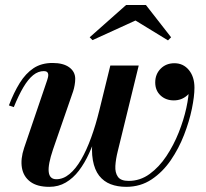

<svg xmlns="http://www.w3.org/2000/svg" viewBox="-20 -714 798 744"><path d="M469 10Q435.5 10 408.8 -0.2Q382 -10.5 364.2 -33.2Q346.5 -56 339.8 -93.2Q333 -130.5 340 -185L407.5 -460H517.5L452 -192Q444.5 -160.5 436.5 -128.8Q428.5 -97 427 -71Q425.5 -45 436.8 -29Q448 -13 478.5 -13Q523 -13 559.8 -39.8Q596.5 -66.5 624.8 -109Q653 -151.5 672.5 -200.5Q692 -249.5 702 -295.5Q712 -341.5 712 -374Q712 -407.5 698 -428Q684 -448.5 656 -449V-468Q677.5 -468 693.8 -457Q710 -446 718.5 -429.5Q727 -413 727 -397Q727 -363.5 705.2 -344.2Q683.5 -325 653.5 -325Q622.5 -325 602 -344.2Q581.5 -363.5 581.5 -394.5Q581.5 -426.5 602.5 -447.8Q623.5 -469 656 -469Q690 -469 711.8 -442.8Q733.5 -416.5 733.5 -374Q733.5 -341 723.5 -292.2Q713.5 -243.5 693.2 -191.2Q673 -139 641.8 -93.2Q610.5 -47.5 567.5 -18.8Q524.5 10 469 10ZM171 10Q124 10 97.5 -9.8Q71 -29.5 65 -63.5Q59 -97.5 73.5 -141L162.5 -402.5Q164 -407 165.5 -412.8Q167 -418.5 167 -423Q167 -438.5 150 -438.5Q128 -438.5 108.5 -422.8Q89 -407 70.5 -375.8Q52 -344.5 33.5 -299L14.5 -305.5Q33.5 -355.5 56.5 -392.5Q79.5 -429.5 110 -449.8Q140.5 -470 183.5 -470Q225.5 -470 248.5 -453Q271.5 -436 271.5 -408.5Q271.5 -397 269.2 -384Q267 -371 263.5 -360.5L185.5 -135Q165.5 -76 168.8 -47.8Q172 -19.5 198.5 -19.5Q225 -19.5 249.2 -39.5Q273.5 -59.5 294.5 -95.8Q315.5 -132 333.2 -180.8Q351 -229.5 365 -287H380.5Q369.5 -243 356 -200.2Q342.5 -157.5 325.2 -119.8Q308 -82 285.8 -52.8Q263.5 -23.5 235 -6.8Q206.5 10 171 10ZM338.5 -558.5 327.5 -569.5 468.5 -694.5H545.5L643 -569.5L631 -557.5L505 -634.5Z"/></svg>

Font: Bodoni Moda 11pt SemiBold
Style: Italic
Weight: 600
Italic angle: -13°
Designer: Owen Earl
Foundry: indestructible type
Version: Version 2.004